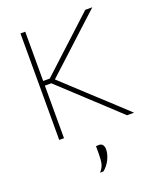

<svg xmlns="http://www.w3.org/2000/svg" viewBox="-176 -820 1001 1208"><g transform="rotate(-20 324.5 -215.5)"><path d="M110 0V-713H142V-383H186L329.5 -515.5Q380 -562 429.5 -607.5Q478.5 -653 543.5 -713H591Q529 -656 470.5 -602.5Q412 -548.5 354 -495L214.5 -367L370.5 -222.5Q409 -187.5 452.5 -147Q495.5 -106.5 537.5 -68.5Q579 -30 611 0H564Q505 -55 453.5 -103Q402 -150.5 353 -196L185 -352H142V0ZM281 282Q303.5 255.5 308.8 231.2Q314 207 314 165V116L335 115Q351.5 115.5 359.2 127Q367 138.5 367 156Q367 188 349.5 223.5Q332 259 304 281Z"/></g></svg>

Font: Heraclito Thin
Style: Regular
Weight: 100
Designer: Kostas Bartsokas (font) & Cristiano Sobral (main changes)
Foundry: Kostas Bartsokas (font) & Cristiano Sobral (main changes)
Version: Version 1.00;July 8, 2020;FontCreator 13.0.0.2655 64-bit